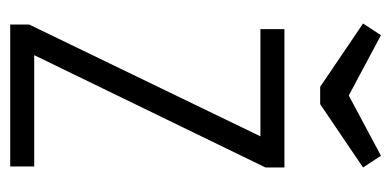

<svg xmlns="http://www.w3.org/2000/svg" viewBox="-215 -551 766 376"><g transform="rotate(90 168.0 -363.0)"><path d="M306 -47H88L308 -500V-537H37V-490H247L28 -37V0H306ZM184 -607 308 -691 285 -726 167 -663 49 -726 26 -691 150 -607Z"/></g></svg>

Font: Secuela Light
Style: Regular
Weight: 300
Designer: Fernando Haro
Foundry: deFharo
Version: Version 1.708